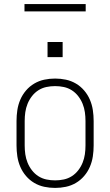

<svg xmlns="http://www.w3.org/2000/svg" viewBox="-20 -913 540 941"><path d="M250 8Q223 8 197 2.5Q171 -3 148 -16.5Q125 -30 107.5 -50.5Q90 -71 79.5 -95.5Q69 -120 65 -146.5Q61 -173 61 -200V-320Q61 -347 65 -373.5Q69 -400 79.5 -424.5Q90 -449 107.5 -469.5Q125 -490 148 -503.5Q171 -517 197 -522.5Q223 -528 250 -528Q277 -528 303 -522.5Q329 -517 352 -503.5Q375 -490 392.5 -469.5Q410 -449 420.5 -424.5Q431 -400 435 -373.5Q439 -347 439 -320V-200Q439 -173 435 -146.5Q431 -120 420.5 -95.5Q410 -71 392.5 -50.5Q375 -30 352 -16.5Q329 -3 303 2.5Q277 8 250 8ZM250 -29Q272 -29 293 -33.5Q314 -38 332 -49.5Q350 -61 363.5 -78.5Q377 -96 385 -116Q393 -136 396 -157Q399 -178 399 -200V-320Q399 -342 396 -363Q393 -384 385 -404Q377 -424 363.5 -441.5Q350 -459 332 -470.5Q314 -482 293 -486.5Q272 -491 250 -491Q228 -491 207 -486.5Q186 -482 168 -470.5Q150 -459 136.5 -441.5Q123 -424 115 -404Q107 -384 104 -363Q101 -342 101 -320V-200Q101 -178 104 -157Q107 -136 115 -116Q123 -96 136.5 -78.5Q150 -61 168 -49.5Q186 -38 207 -33.5Q228 -29 250 -29ZM213 -633V-707H287V-633ZM100 -857V-893H400V-857Z"/></svg>

Font: Iosevka SS04 Extralight
Style: Regular
Weight: 200
Monospace: yes
Designer: Belleve Invis
Foundry: Belleve Invis
Version: Version 19.0.0; ttfautohint (v1.8.4)